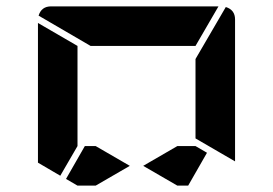

<svg xmlns="http://www.w3.org/2000/svg" viewBox="-20 -1020 856 602"><path d="M629 -541 570 -438H536L429 -500L536 -562H593ZM169 -469 99 -510V-948L223 -876V-698V-590V-562ZM264 -876 101 -971Q110 -1000 140 -1000H346H470H665L593 -876H554H470H346ZM688 -998Q717 -989 717 -959V-514L593 -586V-698V-835ZM280 -438H223L187 -459L246 -562H280L387 -500Z"/></svg>

Font: DSEG14 Modern
Style: Bold
Weight: 700
Designer: Keshikan(Twitter:@keshinomi_88pro)
Version: Version 0.46